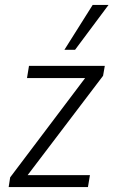

<svg xmlns="http://www.w3.org/2000/svg" viewBox="-20 -755 458 775"><path d="M15 0 21 -39 338 -459 336 -440H89L97 -489H403L396 -449L77 -29L81 -48H343L335 0ZM240 -554 354 -735H418L283 -554Z"/></svg>

Font: Nunito Sans 10pt Condensed Light
Style: Italic
Weight: 300
Width: 3
Italic angle: -9°
Designer: Vernon Adams
Foundry: Vernon Adams
Version: Version 3.101;gftools[0.9.27]